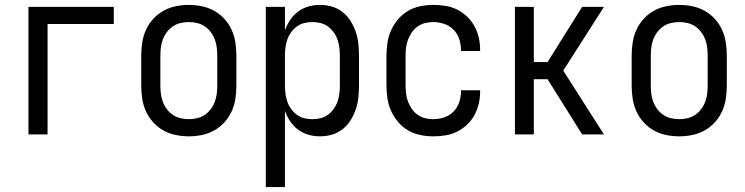

<svg xmlns="http://www.w3.org/2000/svg" viewBox="-20 -548 3040 783"><path d="M96 0V-520H444V-450H174V0Z M750 8Q723 8 696.5 2.5Q670 -3 646.5 -16Q623 -29 604.5 -49.5Q586 -70 575 -94.5Q564 -119 560 -146Q556 -173 556 -200V-320Q556 -347 560 -374Q564 -401 575 -425.5Q586 -450 604.5 -470.5Q623 -491 646.5 -504Q670 -517 696.5 -522.5Q723 -528 750 -528Q777 -528 803.5 -522.5Q830 -517 853.5 -504Q877 -491 895.5 -470.5Q914 -450 925 -425.5Q936 -401 940 -374Q944 -347 944 -320V-200Q944 -173 940 -146Q936 -119 925 -94.5Q914 -70 895.5 -49.5Q877 -29 853.5 -16Q830 -3 803.5 2.5Q777 8 750 8ZM750 -62Q767 -62 784 -66Q801 -70 815 -79.5Q829 -89 839.5 -103Q850 -117 856 -133Q862 -149 864 -166Q866 -183 866 -200V-320Q866 -337 864 -354Q862 -371 856 -387Q850 -403 839.5 -417Q829 -431 815 -440.5Q801 -450 784 -454Q767 -458 750 -458Q733 -458 716 -454Q699 -450 685 -440.5Q671 -431 660.5 -417Q650 -403 644 -387Q638 -371 636 -354Q634 -337 634 -320V-200Q634 -183 636 -166Q638 -149 644 -133Q650 -117 660.5 -103Q671 -89 685 -79.5Q699 -70 716 -66Q733 -62 750 -62Z M1064 215V-520H1142V-424Q1150 -447 1163.5 -467Q1177 -487 1196 -501Q1215 -515 1238 -521.5Q1261 -528 1285 -528Q1310 -528 1334 -521Q1358 -514 1377.5 -498.5Q1397 -483 1410 -462Q1423 -441 1431 -417.5Q1439 -394 1441.5 -369.5Q1444 -345 1444 -320V-200Q1444 -175 1441.5 -150.5Q1439 -126 1431 -102.5Q1423 -79 1410 -58Q1397 -37 1377.5 -21.5Q1358 -6 1334 1Q1310 8 1285 8Q1261 8 1238 1.5Q1215 -5 1196 -19Q1177 -33 1163.5 -53Q1150 -73 1142 -96V215ZM1254 -62Q1271 -62 1287.5 -66Q1304 -70 1317.5 -80Q1331 -90 1341 -104Q1351 -118 1356.5 -134Q1362 -150 1364 -166.5Q1366 -183 1366 -200V-320Q1366 -337 1364 -353.5Q1362 -370 1356.5 -386Q1351 -402 1341 -416Q1331 -430 1317.5 -440Q1304 -450 1287.5 -454Q1271 -458 1254 -458Q1237 -458 1220.5 -454Q1204 -450 1190.5 -440Q1177 -430 1167 -416Q1157 -402 1151.5 -386Q1146 -370 1144 -353.5Q1142 -337 1142 -320V-200Q1142 -183 1144 -166.5Q1146 -150 1151.5 -134Q1157 -118 1167 -104Q1177 -90 1190.5 -80Q1204 -70 1220.5 -66Q1237 -62 1254 -62Z M1747 8Q1720 8 1693.5 2.5Q1667 -3 1644 -16.5Q1621 -30 1603.5 -50.5Q1586 -71 1575 -95.5Q1564 -120 1560 -146.5Q1556 -173 1556 -200V-320Q1556 -347 1560 -373.5Q1564 -400 1575 -424.5Q1586 -449 1603.5 -469.5Q1621 -490 1644 -503.5Q1667 -517 1693.5 -522.5Q1720 -528 1747 -528Q1772 -528 1797 -524Q1822 -520 1844 -509Q1866 -498 1884.5 -480.5Q1903 -463 1915 -441Q1927 -419 1932.5 -394.5Q1938 -370 1938 -345V-340H1860V-343Q1860 -366 1853 -388Q1846 -410 1830 -426.5Q1814 -443 1792 -450.5Q1770 -458 1747 -458Q1730 -458 1713.5 -454Q1697 -450 1683 -440Q1669 -430 1659.5 -416Q1650 -402 1644 -386.5Q1638 -371 1636 -354Q1634 -337 1634 -320V-200Q1634 -183 1636 -166Q1638 -149 1644 -133.5Q1650 -118 1659.5 -104Q1669 -90 1683 -80Q1697 -70 1713.5 -66Q1730 -62 1747 -62Q1770 -62 1792 -69.5Q1814 -77 1830 -93.5Q1846 -110 1853 -132Q1860 -154 1860 -177V-180H1938V-175Q1938 -150 1932.5 -125.5Q1927 -101 1915 -79Q1903 -57 1884.5 -39.5Q1866 -22 1844 -11Q1822 0 1797 4Q1772 8 1747 8Z M2354 0 2213 -225H2157V0H2080V-520H2157V-295H2213L2354 -520H2443L2277 -260L2443 0Z M2750 8Q2723 8 2696.5 2.5Q2670 -3 2646.5 -16Q2623 -29 2604.5 -49.5Q2586 -70 2575 -94.5Q2564 -119 2560 -146Q2556 -173 2556 -200V-320Q2556 -347 2560 -374Q2564 -401 2575 -425.5Q2586 -450 2604.5 -470.5Q2623 -491 2646.5 -504Q2670 -517 2696.5 -522.5Q2723 -528 2750 -528Q2777 -528 2803.5 -522.5Q2830 -517 2853.5 -504Q2877 -491 2895.5 -470.5Q2914 -450 2925 -425.5Q2936 -401 2940 -374Q2944 -347 2944 -320V-200Q2944 -173 2940 -146Q2936 -119 2925 -94.5Q2914 -70 2895.5 -49.5Q2877 -29 2853.5 -16Q2830 -3 2803.5 2.5Q2777 8 2750 8ZM2750 -62Q2767 -62 2784 -66Q2801 -70 2815 -79.5Q2829 -89 2839.5 -103Q2850 -117 2856 -133Q2862 -149 2864 -166Q2866 -183 2866 -200V-320Q2866 -337 2864 -354Q2862 -371 2856 -387Q2850 -403 2839.5 -417Q2829 -431 2815 -440.5Q2801 -450 2784 -454Q2767 -458 2750 -458Q2733 -458 2716 -454Q2699 -450 2685 -440.5Q2671 -431 2660.5 -417Q2650 -403 2644 -387Q2638 -371 2636 -354Q2634 -337 2634 -320V-200Q2634 -183 2636 -166Q2638 -149 2644 -133Q2650 -117 2660.5 -103Q2671 -89 2685 -79.5Q2699 -70 2716 -66Q2733 -62 2750 -62Z"/></svg>

Font: Iosevka
Style: Regular
Weight: 400
Monospace: yes
Designer: Belleve Invis
Foundry: Belleve Invis
Version: Version 33.2.3; ttfautohint (v1.8.4)